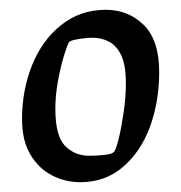

<svg xmlns="http://www.w3.org/2000/svg" viewBox="-20 -727 370 392"><path d="M144 -355Q113 -355 86 -369Q59 -383 42 -411.5Q25 -440 25 -484Q25 -543 45.5 -594Q66 -645 105 -676Q144 -707 196 -707Q242 -707 273.5 -676Q305 -645 305 -580Q305 -520 286.5 -469Q268 -418 231.5 -386.5Q195 -355 144 -355ZM162 -409Q168 -409 178.5 -409.5Q189 -410 199 -411.5Q209 -413 213 -417Q217 -422 222.5 -444.5Q228 -467 232.5 -498Q237 -529 237 -557Q237 -594 227.5 -614Q218 -634 202.5 -642Q187 -650 169 -650Q164 -650 153.5 -649Q143 -648 133.5 -646Q124 -644 121 -641Q118 -637 111 -614.5Q104 -592 98.5 -562.5Q93 -533 93 -505Q93 -449 113 -429Q133 -409 162 -409Z"/></svg>

Font: Faustina
Style: Italic
Weight: 400
Italic angle: -8°
Designer: Alfonso Garcia
Foundry: http://www.omnibus-type.com
Version: Version 1.200